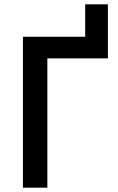

<svg xmlns="http://www.w3.org/2000/svg" viewBox="-20 -868 545 888"><path d="M86 -698H374V-848H479V-598H199V0H86Z"/></svg>

Font: Plexus Sans Medium
Style: Regular
Weight: 500
Version: Version 2.001;PS 002.001;hotconv 1.0.70;makeotf.lib2.5.58329